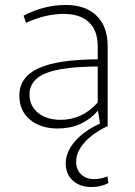

<svg xmlns="http://www.w3.org/2000/svg" viewBox="-20 -508 545 774"><path d="M213 10Q143 10 100.5 -26Q58 -62 58 -122Q58 -197 134.5 -232.5Q211 -268 374 -269V-320Q374 -385 338.5 -418.5Q303 -452 236 -452Q164 -452 85 -416L75 -445Q158 -488 245 -488Q325 -488 369.5 -444.5Q414 -401 414 -322V-1L415 0Q355 28 321 66Q287 104 287 144Q287 176 307 195Q327 214 360 214Q386 214 413 203L417 230Q387 246 349 246Q302 246 273.5 220Q245 194 245 151Q245 105 281.5 62.5Q318 20 383 -10L375 -62Q312 10 213 10ZM99 -127Q99 -81 133.5 -53Q168 -25 225 -25Q312 -25 374 -95V-240Q229 -239 164 -212.5Q99 -186 99 -127Z"/></svg>

Font: Cantarell Light
Style: Regular
Weight: 300
Designer: Dave Crossland, Nikolaus Waxweiler, Florian Fecher, Jacques Le Bailly, Eben Sorkin, Alexei Vanyashin, Alexios Zavras, Em
Version: Version 0.303